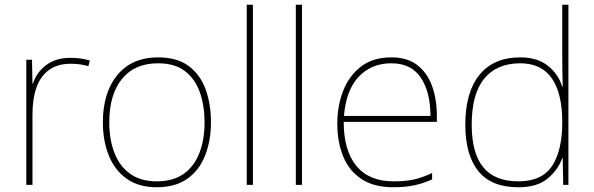

<svg xmlns="http://www.w3.org/2000/svg" viewBox="-20 -780 2507 810"><path d="M91 0V-528H115L117 -427H119Q133 -473 173.5 -504.5Q214 -536 278 -536Q302 -536 321.5 -533Q341 -530 359 -525L353 -501Q334 -506 317.5 -508.5Q301 -511 278 -511Q223 -511 187 -485Q151 -459 134 -411Q117 -363 117 -297V0Z M641 10Q565 10 514.5 -26Q464 -62 439 -124Q414 -186 414 -264Q414 -390 475.5 -464Q537 -538 647 -538Q727 -538 776 -501.5Q825 -465 847.5 -403Q870 -341 870 -264Q870 -187 845.5 -124.5Q821 -62 770.5 -26Q720 10 641 10ZM641 -15Q711 -15 755.5 -47Q800 -79 821.5 -135.5Q843 -192 843 -264Q843 -333 823.5 -389.5Q804 -446 761 -479.5Q718 -513 647 -513Q548 -513 494.5 -447Q441 -381 441 -264Q441 -191 463 -134.5Q485 -78 529.5 -46.5Q574 -15 641 -15Z M1021 0V-760H1047V0Z M1228 0V-760H1254V0Z M1640 10Q1557 10 1504.5 -25Q1452 -60 1427.5 -121Q1403 -182 1403 -259Q1403 -334 1428 -397.5Q1453 -461 1503.5 -499.5Q1554 -538 1631 -538Q1699 -538 1741 -505Q1783 -472 1803 -416.5Q1823 -361 1823 -291V-266H1430Q1430 -145 1483.5 -80Q1537 -15 1640 -15Q1688 -15 1722.5 -22Q1757 -29 1803 -50V-23Q1765 -6 1726.5 2Q1688 10 1640 10ZM1431 -291H1796Q1796 -391 1755.5 -452Q1715 -513 1631 -513Q1547 -513 1493.5 -456.5Q1440 -400 1431 -291Z M2167 10Q2053 10 1998 -58Q1943 -126 1943 -254Q1943 -391 2003 -464.5Q2063 -538 2175 -538Q2247 -538 2291.5 -502.5Q2336 -467 2352 -414H2354Q2353 -448 2352.5 -480Q2352 -512 2352 -543V-760H2378V0H2356L2354 -113H2352Q2334 -63 2290 -26.5Q2246 10 2167 10ZM2167 -15Q2267 -15 2309.5 -80.5Q2352 -146 2352 -263V-266Q2352 -386 2308 -449.5Q2264 -513 2175 -513Q2076 -513 2023 -448.5Q1970 -384 1970 -254Q1970 -134 2018.5 -74.5Q2067 -15 2167 -15Z"/></svg>

Font: Noto Sans Symbols Thin
Style: Regular
Weight: 250
Version: Version 2.002